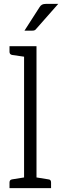

<svg xmlns="http://www.w3.org/2000/svg" viewBox="-20 -969 320 989"><path d="M230 -45Q243 -44 243 -29V0H29V-29Q29 -43 42 -45L104 -55V-677L42 -686Q29 -689 29 -702V-731H168V-55ZM183 -931Q189 -941 196.5 -945Q204 -949 217 -949H280L168 -822Q163 -815 158 -813Q153 -811 144 -811H106Z"/></svg>

Font: Aleo Light
Style: Regular
Weight: 300
Designer: Alessio Laiso
Foundry: Alessio Laiso
Version: Version 2.000